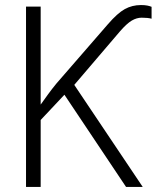

<svg xmlns="http://www.w3.org/2000/svg" viewBox="-20 -740 640 760"><path d="M83 0V-714H141V-326Q156 -347 170.5 -367Q185 -387 203 -409L407 -644Q445 -688 474 -704Q503 -720 538 -720Q553 -720 563 -718Q573 -716 580 -713V-666Q565 -670 541 -670Q521 -670 501.5 -658.5Q482 -647 455 -616L274 -404L545 0H479L235 -365L141 -265V0Z"/></svg>

Font: Noto Sans Mono Light
Style: Regular
Weight: 300
Designer: Monotype Design Team
Foundry: Monotype Imaging Inc.
Version: Version 2.014; ttfautohint (v1.8.4.7-5d5b)